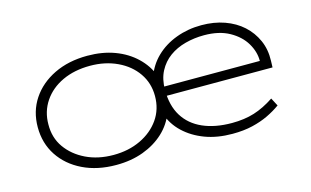

<svg xmlns="http://www.w3.org/2000/svg" viewBox="-72 -724 1496 924"><g transform="rotate(-15 676.0 -262.0)"><path d="M409 10Q315 10 243 -25Q171 -60 130.5 -121.5Q90 -183 90 -263Q90 -342 130.5 -403Q171 -464 243 -499Q315 -534 409 -534Q484 -534 544.5 -511.5Q605 -489 648 -448Q691 -407 711 -354L689 -353Q708 -409 750 -449.5Q792 -490 851 -512Q910 -534 977 -534Q1040 -534 1092 -515.5Q1144 -497 1181 -463.5Q1218 -430 1238.5 -384Q1259 -338 1257 -282L1256 -249H716L717 -295H1233L1205 -271V-297Q1205 -341 1179.5 -384Q1154 -427 1103 -455.5Q1052 -484 977 -484Q928 -484 883 -472Q838 -460 803.5 -435Q769 -410 748.5 -371Q728 -332 728 -278Q728 -200 760.5 -147.5Q793 -95 854 -68Q915 -41 999 -41Q1061 -41 1110.5 -56.5Q1160 -72 1211 -106L1232 -66Q1203 -45 1167.5 -28Q1132 -11 1088 -0.5Q1044 10 988 10Q912 10 852 -12.5Q792 -35 749.5 -75Q707 -115 689 -169L710 -168Q691 -115 648 -75Q605 -35 544.5 -12.5Q484 10 409 10ZM409 -40Q484 -40 544 -68.5Q604 -97 639 -147Q674 -197 674 -263Q674 -327 639.5 -377Q605 -427 544.5 -455.5Q484 -484 409 -484Q331 -484 271 -456Q211 -428 177 -377.5Q143 -327 143 -263Q142 -197 177 -147.5Q212 -98 272 -69Q332 -40 409 -40Z"/></g></svg>

Font: Lexend Mega ExtraLight
Style: Regular
Weight: 250
Version: Version 1.007